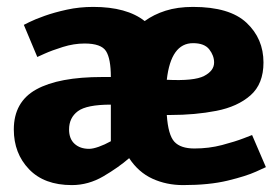

<svg xmlns="http://www.w3.org/2000/svg" viewBox="-20 -528 811 556"><path d="M539 -403Q475 -403 463 -297Q542 -293 571 -308Q600 -323 600 -347Q600 -367 586 -385Q572 -403 539 -403ZM180 -153Q180 -126 196 -111.5Q212 -97 238 -97Q249 -97 266 -103Q283 -109 301 -119V-225Q231 -225 205.5 -206Q180 -187 180 -153ZM188 8Q108 8 64 -38Q20 -84 20 -153Q20 -233 85 -269Q150 -305 276 -305H301Q301 -358 287 -380Q273 -402 225 -402Q194 -402 162 -392Q130 -382 109 -372.5Q88 -363 88 -363L49 -456Q49 -456 65 -464Q81 -472 109 -482Q137 -492 173.5 -500Q210 -508 250 -508Q347 -508 399 -467Q425 -486 459.5 -497Q494 -508 539 -508Q645 -508 694 -462Q743 -416 743 -347Q743 -285 705.5 -252Q668 -219 606.5 -207Q545 -195 473 -195H463Q467 -137 485 -117.5Q503 -98 543 -98Q585 -98 623 -108Q661 -118 685.5 -127.5Q710 -137 710 -137L750 -44Q750 -44 721.5 -31Q693 -18 639.5 -5Q586 8 510 8Q462 8 421.5 -10.5Q381 -29 354 -70Q323 -43 279.5 -17.5Q236 8 188 8Z"/></svg>

Font: Epunda Sans ExtraBold
Style: Regular
Weight: 800
Designer: Simon Atzbach
Foundry: typofactur
Version: Version 2.204; ttfautohint (v1.8.4.7-5d5b)